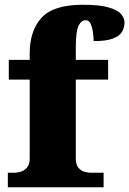

<svg xmlns="http://www.w3.org/2000/svg" viewBox="-20 -788 544 808"><path d="M13 0V-61H42Q51 -61 66 -65Q81 -69 93 -82Q105 -95 105 -121V-453H17V-536H105V-563Q105 -659 155 -713.5Q205 -768 328 -768Q402 -768 440 -756Q478 -744 491 -727Q504 -710 504 -693Q504 -673 494 -655Q484 -637 456 -626Q428 -615 374 -615Q374 -629 371.5 -649.5Q369 -670 362 -686.5Q355 -703 341 -703Q322 -703 310.5 -679.5Q299 -656 299 -588V-536H435V-453H299V-121Q299 -95 310 -82Q321 -69 336 -65Q351 -61 362 -61H416V0Z"/></svg>

Font: Noto Serif Devanagari Black
Style: Regular
Weight: 900
Designer: Universal Thirst, Indian Type Foundry and the Monotype Design Team
Foundry: Monotype Imaging Inc.
Version: Version 2.004; ttfautohint (v1.8.4.7-5d5b)